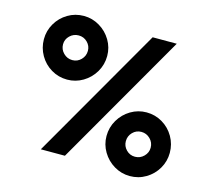

<svg xmlns="http://www.w3.org/2000/svg" viewBox="-109 -900 1170 1050"><g transform="rotate(15 475.5 -375.5)"><path d="M420.8 -586.5Q420.8 -634.4 396.4 -675.5Q371.9 -716.7 330.7 -741.1Q289.6 -765.6 241.7 -765.6Q192.7 -765.6 151.6 -741.1Q110.4 -716.7 86.5 -675.5Q62.5 -634.4 62.5 -586.5Q62.5 -537.5 86.5 -495.8Q110.4 -454.2 151.6 -429.7Q192.7 -405.2 241.7 -405.2Q289.6 -405.2 330.7 -429.7Q371.9 -454.2 396.4 -495.8Q420.8 -537.5 420.8 -586.5ZM202.1 0 634.4 -750H770.8L338.5 0ZM311.5 -586.5Q311.5 -557.3 291.1 -536.5Q270.8 -515.6 241.7 -515.6Q212.5 -515.6 191.7 -536.5Q170.8 -557.3 170.8 -586.5Q170.8 -614.6 191.7 -634.9Q212.5 -655.2 241.7 -655.2Q270.8 -655.2 291.1 -634.9Q311.5 -614.6 311.5 -586.5ZM888.5 -163.5Q888.5 -212.5 864.6 -254.2Q840.6 -295.8 799.5 -320.3Q758.3 -344.8 709.4 -344.8Q661.5 -344.8 620.3 -320.3Q579.2 -295.8 554.7 -254.2Q530.2 -212.5 530.2 -163.5Q530.2 -115.6 554.7 -74.5Q579.2 -33.3 620.3 -8.9Q661.5 15.6 709.4 15.6Q758.3 15.6 799.5 -8.9Q840.6 -33.3 864.6 -74.5Q888.5 -115.6 888.5 -163.5ZM780.2 -163.5Q780.2 -135.4 759.4 -114.6Q738.5 -93.8 709.4 -93.8Q680.2 -93.8 659.9 -114.6Q639.6 -135.4 639.6 -163.5Q639.6 -192.7 659.9 -213.5Q680.2 -234.4 709.4 -234.4Q738.5 -234.4 759.4 -213.5Q780.2 -192.7 780.2 -163.5Z"/></g></svg>

Font: Vladivostok Bold
Style: Regular
Weight: 700
Width: 4
Designer: Michael Sharanda
Foundry: Michael Sharanda
Version: Version 1.005